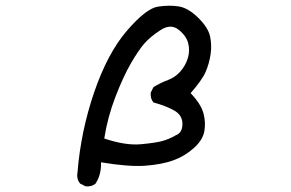

<svg xmlns="http://www.w3.org/2000/svg" viewBox="-20 -617 1040 686"><path d="M286.1 48.8 266.6 39.1Q252.9 23.4 256.8 0Q268.6 -147.5 316.4 -287.1Q364.3 -426.8 433.1 -506.8Q502 -586.9 544.4 -593.3Q586.9 -599.6 620.1 -593.8Q653.3 -587.9 688.5 -553.2Q723.6 -518.6 730.5 -487.3Q737.3 -456.1 732.4 -422.9Q727.5 -389.6 714.8 -360.4Q702.1 -331.1 661.1 -284.2Q698.2 -245.1 707 -211.9Q715.8 -178.7 710 -147.5Q704.1 -116.2 671.9 -87.4Q639.6 -58.6 598.6 -43.9Q557.6 -29.3 499 -24.9Q440.4 -20.5 340.8 -37.1Q342.8 5.9 321.3 39.1Q307.6 50.8 286.1 48.8ZM608.4 -133.8Q631.8 -142.6 631.8 -174.3Q631.8 -206.1 601.6 -222.7Q571.3 -239.3 528.3 -251Q516.6 -264.6 518.6 -286.1L528.3 -305.7Q553.7 -321.3 580.1 -331.1Q606.4 -340.8 625 -362.3Q643.6 -383.8 651.4 -410.2Q659.2 -436.5 652.3 -462.9Q645.5 -489.3 617.7 -511.2Q589.8 -533.2 553.2 -509.3Q516.6 -485.4 496.1 -461.9Q475.6 -438.5 448.2 -391.6Q420.9 -344.7 392.6 -271.5Q364.3 -198.2 352.5 -122.1Q428.7 -96.7 482.4 -101.6Q536.1 -106.4 560.5 -113.3Q585 -120.1 608.4 -133.8Z"/></svg>

Font: NaikaiFont
Style: Regular
Weight: 400
Version: Version 1.67